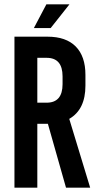

<svg xmlns="http://www.w3.org/2000/svg" viewBox="-20 -870 458 890"><path d="M215 -740H137L195 -850H302ZM286 0 202 -296H153V0H47V-700H200Q286 -700 331 -654.5Q376 -609 376 -523V-473Q376 -362 301 -319L398 0ZM153 -602V-394H196Q270 -394 270 -480V-516Q270 -602 196 -602Z"/></svg>

Font: Bebas Kai
Style: Regular
Weight: 400
Designer: Ryoichi Tsunekawa
Foundry: Dharma Type
Version: Version 1.001;PS 001.001;hotconv 1.0.70;makeotf.lib2.5.58329